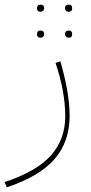

<svg xmlns="http://www.w3.org/2000/svg" viewBox="-42 -568 394 830"><path d="M133 -517Q118 -517 118 -532Q118 -548 133 -548Q149 -548 149 -532Q149 -526 144.5 -521.5Q140 -517 133 -517ZM255 -517Q248 -517 243.5 -521.5Q239 -526 239 -532Q239 -548 255 -548Q270 -548 270 -532Q270 -517 255 -517ZM133 -405Q118 -405 118 -420Q118 -436 133 -436Q149 -436 149 -420Q149 -414 144.5 -409.5Q140 -405 133 -405ZM255 -405Q248 -405 243.5 -409.5Q239 -414 239 -420Q239 -436 255 -436Q270 -436 270 -420Q270 -405 255 -405ZM-13 242 -22 219Q117 173 178.5 103.5Q240 34 240 -65Q240 -172 198 -296L219 -303Q259 -165 259 -67Q259 44 194.5 119Q130 194 -13 242Z"/></svg>

Font: FiraGO Thin
Style: Regular
Weight: 100
Designer: bBox Type
Foundry: bBox Type GmbH
Version: Version 1.001;PS 001.001;hotconv 1.0.88;makeotf.lib2.5.64775